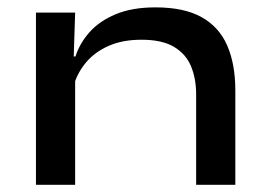

<svg xmlns="http://www.w3.org/2000/svg" viewBox="-20 -514 746 534"><path d="M525.5 0V-251.5Q525.5 -295.5 511.2 -329.8Q497 -364 463.8 -383.8Q430.5 -403.5 373.5 -403.5Q320.5 -403.5 281.8 -386.2Q243 -369 218.8 -339.8Q194.5 -310.5 184.5 -274.5L169 -357H190Q201.5 -393.5 229 -424.5Q256.5 -455.5 302 -474.5Q347.5 -493.5 412.5 -493.5Q492 -493.5 540.8 -466.2Q589.5 -439 612 -387.2Q634.5 -335.5 634.5 -262.5V0ZM80 0V-479H189L184.5 -339.5L189 -326V0Z"/></svg>

Font: Anek Latin Expanded Medium
Style: Regular
Weight: 500
Width: 7
Designer: Yesha Goshar
Foundry: Ek Type
Version: Version 1.003